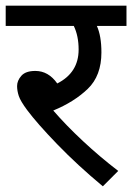

<svg xmlns="http://www.w3.org/2000/svg" viewBox="-20 -642 464 674"><path d="M341 12 395 -42Q331 -91 271.5 -146.5Q212 -202 167 -254Q240 -284 288 -330Q336 -376 336 -458Q336 -516 320 -551H424V-622H0V-551H239Q256 -516 256 -468Q256 -387 181 -349Q150 -393 104 -393Q70 -393 55 -376Q40 -359 40 -340Q40 -323 46 -305Q52 -287 75 -256Q110 -209 181 -135.5Q252 -62 341 12Z"/></svg>

Font: Noto Sans Devanagari
Style: Regular
Weight: 400
Designer: Jelle Bosma - Monotype Design Team
Foundry: Monotype Imaging Inc.
Version: Version 1.901